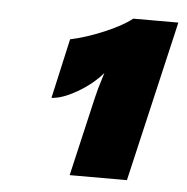

<svg xmlns="http://www.w3.org/2000/svg" viewBox="-38 -741 459 471"><g transform="rotate(5 191.5 -505.0)"><path d="M150 -307 195 -501Q197 -510 201 -524.5Q205 -539 209 -551Q213 -563 213 -564Q188 -535 151.5 -514Q115 -493 89 -492L122 -639Q160 -647 204 -665.5Q248 -684 272 -703H383L291 -307Z"/></g></svg>

Font: Prodigy Sans ExtraBold
Style: Italic
Weight: 800
Italic angle: -13°
Designer: Wei Huang
Foundry: Wei Huang
Version: Version 1.003; ttfautohint (v1.8.3)